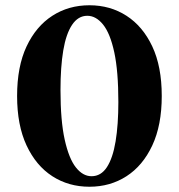

<svg xmlns="http://www.w3.org/2000/svg" viewBox="-20 -700 680 730"><path d="M320 10Q241 10 179 -30Q117 -70 81 -147Q45 -224 45 -335Q45 -447 81 -523.5Q117 -600 179 -640Q241 -680 320 -680Q399 -680 461 -640Q523 -600 559 -523.5Q595 -447 595 -335Q595 -224 559 -147Q523 -70 461 -30Q399 10 320 10ZM328 -30Q364 -30 386.5 -64.5Q409 -99 419.5 -162.5Q430 -226 430 -312Q430 -429 414.5 -501Q399 -573 372 -606.5Q345 -640 312 -640Q277 -640 254 -605.5Q231 -571 220.5 -508Q210 -445 210 -358Q210 -241 226 -169Q242 -97 268.5 -63.5Q295 -30 328 -30Z"/></svg>

Font: Brygada 1918
Style: Bold
Weight: 700
Designer: Mateusz Machalski | Borys Kosmynka | Przemek Hoffer
Foundry: NIEPODLEGLA 2018
Version: Version 3.006